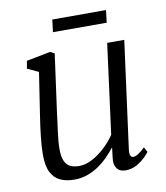

<svg xmlns="http://www.w3.org/2000/svg" viewBox="-81 -770 734 847"><g transform="rotate(-10 286.5 -346.0)"><path d="M184.5 10Q148.5 10 122 -2Q95.5 -14 80.8 -42.5Q66 -71 66 -121Q66 -138.5 67.2 -159.5Q68.5 -180.5 71.2 -204Q74 -227.5 77 -251Q80 -274.5 83.5 -295L112.5 -485L62.5 -508.5L68.5 -542.5L176 -563.5L195 -553.5L159 -291Q156.5 -270 153.8 -249.8Q151 -229.5 148.5 -210Q146 -190.5 144.2 -171.5Q142.5 -152.5 142.5 -134Q142.5 -98 151.8 -78.8Q161 -59.5 177.5 -52.5Q194 -45.5 216.5 -45.5Q245 -45.5 275.2 -61.8Q305.5 -78 332.5 -103.5Q359.5 -129 378 -156.5L431 -559H507.5L443.5 -79.5Q441 -61 445 -52.2Q449 -43.5 456.5 -43.5Q466.5 -43.5 479.5 -51.5Q492.5 -59.5 510.5 -77L522.5 -54.5Q518 -48 502.8 -32.5Q487.5 -17 464.5 -4Q441.5 9 414 9Q387 9 374.5 -9Q362 -27 367 -56.5Q367 -58 367.5 -62.8Q368 -67.5 369 -74Q370 -80.5 370.5 -87Q371 -93.5 372 -99L371 -100Q355 -79.5 335.2 -59.8Q315.5 -40 292 -24.2Q268.5 -8.5 241.5 0.8Q214.5 10 184.5 10ZM210.5 -702.5H451L444.5 -647H203.5Z"/></g></svg>

Font: Merriweather 24pt Light
Style: Italic
Weight: 300
Italic angle: -7.8°
Version: Version 2.101